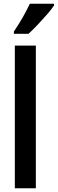

<svg xmlns="http://www.w3.org/2000/svg" viewBox="-20 -1003 308 1023"><path d="M171 0H59V-760H171ZM268 -974Q255 -954 231 -926.5Q207 -899 180.5 -871Q154 -843 132 -823H54V-835Q81 -875 102 -912Q123 -949 139 -983H268Z"/></svg>

Font: Noto Sans Arabic ExtCond SemBd
Style: Regular
Weight: 600
Width: 2
Designer: Monotype Design Team, Nadine Chahine, Nizar Qandah and Khaled Hosny
Foundry: Monotype Imaging Inc.
Version: Version 2.012; ttfautohint (v1.8.4.7-5d5b)